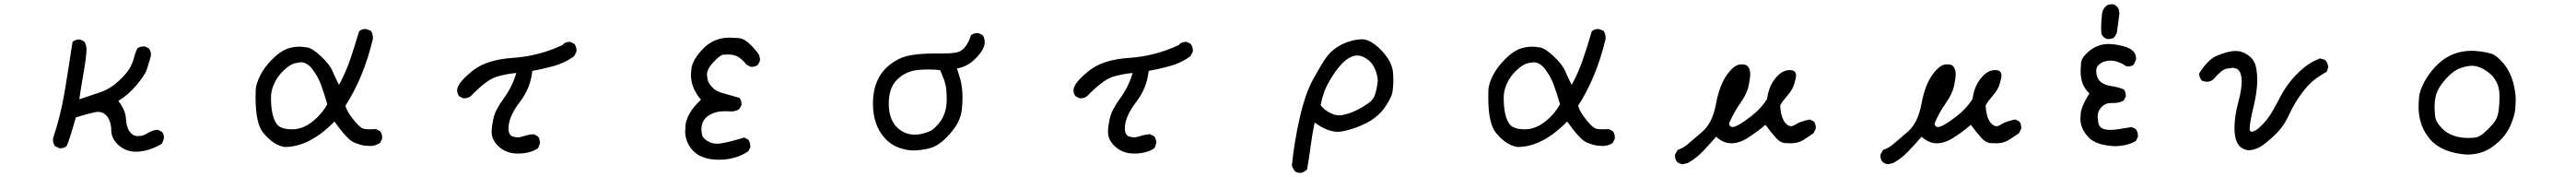

<svg xmlns="http://www.w3.org/2000/svg" viewBox="-20 -711 12540 861"><path d="M640 27Q594 27 558 -4Q522 -35 521.5 -78.5Q521 -122 498 -149Q481 -167 456 -167Q439 -167 349 -140Q320 -35 304 0Q292 10 275 10H269L248 0Q238 -14 238 -31V-37Q276 -151 295.5 -269.5Q315 -388 333 -507Q347 -519 365 -519H370L390 -509Q401 -492 401 -471Q401 -435 384 -341Q374 -284 366 -228Q417 -245 466 -261.5Q515 -278 555 -314.5Q595 -351 610.5 -378Q626 -405 632 -429.5Q638 -454 649 -476Q661 -485 678 -485H685L704 -476Q715 -462 715 -445Q715 -436 695 -374Q685 -345 645 -297.5Q605 -250 556 -220Q591 -175 593 -134Q595 -93 611 -71Q627 -49 650 -49Q652 -49 665.5 -50Q679 -51 700.5 -64.5Q722 -78 747 -80L768 -70Q778 -59 778 -42Q778 -33 768 -12Q703 27 640 27Z M1366 4Q1312 -4 1262 -64Q1224 -110 1224 -236Q1224 -243 1224.5 -271.5Q1225 -300 1245.5 -342Q1266 -384 1307.5 -425Q1349 -466 1388 -477Q1414 -484 1439 -484Q1452 -484 1476.5 -480Q1501 -476 1543 -436.5Q1585 -397 1598.5 -365Q1612 -333 1630 -298Q1663 -358 1685.5 -424.5Q1708 -491 1728 -559Q1741 -570 1759 -570Q1764 -570 1785 -561Q1795 -547 1795 -528V-522Q1751 -336 1661 -196Q1671 -165 1699.5 -130Q1728 -95 1742 -88Q1751 -82 1784 -82L1811 -83L1830 -73Q1840 -60 1840 -42V-36L1830 -16Q1809 -1 1781 -1Q1776 -1 1756.5 -2.5Q1737 -4 1703.5 -18Q1670 -32 1608 -120Q1487 4 1366 4ZM1403 -82Q1465 -82 1523 -139Q1554 -169 1573 -204Q1558 -257 1542 -300Q1526 -343 1497 -379Q1473 -408 1444 -408Q1438 -408 1416 -403.5Q1394 -399 1362.5 -370Q1331 -341 1314 -303Q1299 -270 1299 -237Q1299 -146 1327 -108Q1345 -82 1403 -82Z M2500 36Q2444 36 2407 1Q2373 -30 2373 -69Q2373 -93 2381.5 -134Q2390 -175 2432 -232.5Q2474 -290 2493 -356Q2438 -351 2392.5 -336Q2347 -321 2271 -243Q2258 -233 2240 -233H2234L2215 -243Q2205 -255 2205 -272Q2205 -307 2282 -368Q2349 -421 2476.5 -429.5Q2604 -438 2720 -493L2722 -497Q2733 -507 2751 -507H2757L2776 -497Q2786 -483 2786 -466V-460L2774 -437Q2729 -405 2677.5 -390.5Q2626 -376 2571 -366Q2562 -282 2511 -216Q2455 -143 2455 -87Q2455 -54 2476 -47Q2488 -43 2500 -43Q2513 -43 2531.5 -49.5Q2550 -56 2579 -58L2599 -47Q2608 -33 2608 -16Q2608 -11 2599 10Q2560 36 2500 36Z M3480 66Q3389 66 3348 16Q3315 -23 3315 -73Q3315 -83 3317 -104.5Q3319 -126 3336 -158Q3353 -190 3392 -226Q3343 -283 3343 -346L3345 -374Q3349 -417 3398 -470Q3452 -528 3531 -528Q3542 -528 3577.5 -525.5Q3613 -523 3663 -460Q3679 -444 3679 -420V-415L3669 -396Q3657 -386 3640 -386H3634L3614 -396Q3589 -427 3566 -438Q3547 -446 3524 -446Q3519 -446 3502 -445Q3485 -444 3451 -407Q3421 -375 3421 -347Q3421 -343 3424 -325.5Q3427 -308 3445.5 -287.5Q3464 -267 3498 -258Q3532 -249 3579 -235Q3589 -224 3589 -206V-200L3579 -181Q3562 -169 3540 -169L3510 -170Q3466 -170 3439 -155Q3394 -131 3394 -83Q3394 -74 3397.5 -55Q3401 -36 3431 -21Q3448 -12 3471 -12Q3503 -12 3603 -42L3622 -32Q3632 -18 3632 0V6L3622 25Q3561 66 3480 66Z M4419 21Q4332 14 4285 -41Q4229 -104 4229 -207Q4229 -368 4366 -429Q4417 -451 4539 -451H4573Q4614 -451 4638.5 -456.5Q4663 -462 4680.5 -486.5Q4698 -511 4706 -540Q4720 -550 4737 -550H4743L4763 -540Q4773 -525 4773 -505Q4773 -470 4725 -423Q4687 -386 4638 -378Q4647 -351 4654 -326Q4664 -290 4665 -239Q4665 -216 4662 -182.5Q4659 -149 4643.5 -117Q4628 -85 4588 -43.5Q4548 -2 4507 9.5Q4466 21 4419 21ZM4432 -56Q4472 -56 4515 -77Q4554 -108 4571 -144Q4588 -180 4588 -225Q4588 -245 4586.5 -269.5Q4585 -294 4576 -319.5Q4567 -345 4556 -370Q4526 -373 4498 -373Q4481 -373 4450 -371Q4388 -365 4345 -322Q4306 -283 4306 -207Q4306 -127 4350 -88Q4385 -56 4432 -56Z M5500 36Q5444 36 5407 1Q5373 -30 5373 -69Q5373 -93 5381.5 -134Q5390 -175 5432 -232.5Q5474 -290 5493 -356Q5438 -351 5392.5 -336Q5347 -321 5271 -243Q5258 -233 5240 -233H5234L5215 -243Q5205 -255 5205 -272Q5205 -307 5282 -368Q5349 -421 5476.5 -429.5Q5604 -438 5720 -493L5722 -497Q5733 -507 5751 -507H5757L5776 -497Q5786 -483 5786 -466V-460L5774 -437Q5729 -405 5677.5 -390.5Q5626 -376 5571 -366Q5562 -282 5511 -216Q5455 -143 5455 -87Q5455 -54 5476 -47Q5488 -43 5500 -43Q5513 -43 5531.5 -49.5Q5550 -56 5579 -58L5599 -47Q5608 -33 5608 -16Q5608 -11 5599 10Q5560 36 5500 36Z M6314 130H6310Q6296 130 6285 124Q6272 110 6268 93Q6280 -24 6307 -141Q6334 -258 6372.5 -327.5Q6411 -397 6434 -430Q6473 -484 6543 -508Q6581 -520 6610 -520Q6639 -520 6674.5 -492.5Q6710 -465 6734.5 -428Q6759 -391 6761 -349L6762 -322Q6762 -295 6758 -266Q6754 -237 6721 -189.5Q6688 -142 6630.5 -112.5Q6573 -83 6513 -72Q6503 -70 6492 -70Q6440 -70 6379 -115Q6367 -60 6359.5 -1Q6352 58 6342 113Q6330 125 6314 130ZM6500 -150Q6515 -150 6541 -158Q6567 -166 6592.5 -179.5Q6618 -193 6642 -210Q6666 -227 6674 -254Q6682 -281 6685 -309L6686 -319Q6686 -342 6672.5 -375Q6659 -408 6629 -427Q6607 -441 6587 -441Q6530 -441 6468 -345Q6435 -293 6424.5 -262Q6414 -231 6408 -200Q6425 -175 6460 -159Q6479 -150 6500 -150Z M7366 4Q7312 -4 7262 -64Q7224 -110 7224 -236Q7224 -243 7224.5 -271.5Q7225 -300 7245.5 -342Q7266 -384 7307.5 -425Q7349 -466 7388 -477Q7414 -484 7439 -484Q7452 -484 7476.5 -480Q7501 -476 7543 -436.5Q7585 -397 7598.5 -365Q7612 -333 7630 -298Q7663 -358 7685.5 -424.5Q7708 -491 7728 -559Q7741 -570 7759 -570Q7764 -570 7785 -561Q7795 -547 7795 -528V-522Q7751 -336 7661 -196Q7671 -165 7699.5 -130Q7728 -95 7742 -88Q7751 -82 7784 -82L7811 -83L7830 -73Q7840 -60 7840 -42V-36L7830 -16Q7809 -1 7781 -1Q7776 -1 7756.5 -2.5Q7737 -4 7703.5 -18Q7670 -32 7608 -120Q7487 4 7366 4ZM7403 -82Q7465 -82 7523 -139Q7554 -169 7573 -204Q7558 -257 7542 -300Q7526 -343 7497 -379Q7473 -408 7444 -408Q7438 -408 7416 -403.5Q7394 -399 7362.5 -370Q7331 -341 7314 -303Q7299 -270 7299 -237Q7299 -146 7327 -108Q7345 -82 7403 -82Z M8170 88Q8133 83 8133 47V41L8146 18Q8172 10 8193.5 -8.5Q8215 -27 8265 -69.5Q8315 -112 8332 -204Q8349 -296 8385.5 -347Q8422 -398 8454 -398L8470 -397Q8486 -396 8495 -375Q8499 -365 8499 -350Q8499 -331 8491 -293Q8483 -255 8450 -208Q8417 -161 8396 -110Q8399 -93 8412 -93Q8436 -93 8504 -146Q8550 -181 8581 -229Q8590 -302 8636 -346Q8661 -370 8692 -370Q8722 -370 8722 -343Q8722 -334 8714 -305Q8706 -276 8681.5 -248Q8657 -220 8645 -199Q8647 -142 8669 -114Q8683 -97 8698 -97Q8707 -97 8725 -108.5Q8743 -120 8789 -130L8809 -120Q8818 -108 8818 -91V-85L8807 -63Q8780 -44 8755.5 -29Q8731 -14 8696 -14Q8692 -14 8669 -15Q8646 -16 8623 -41.5Q8600 -67 8573 -104Q8532 -69 8489 -41.5Q8446 -14 8407 -14Q8368 -14 8333 -46Q8302 -10 8268 25.5Q8234 61 8195 82Z M9170 88Q9133 83 9133 47V41L9146 18Q9172 10 9193.5 -8.5Q9215 -27 9265 -69.5Q9315 -112 9332 -204Q9349 -296 9385.5 -347Q9422 -398 9454 -398L9470 -397Q9486 -396 9495 -375Q9499 -365 9499 -350Q9499 -331 9491 -293Q9483 -255 9450 -208Q9417 -161 9396 -110Q9399 -93 9412 -93Q9436 -93 9504 -146Q9550 -181 9581 -229Q9590 -302 9636 -346Q9661 -370 9692 -370Q9722 -370 9722 -343Q9722 -334 9714 -305Q9706 -276 9681.5 -248Q9657 -220 9645 -199Q9647 -142 9669 -114Q9683 -97 9698 -97Q9707 -97 9725 -108.5Q9743 -120 9789 -130L9809 -120Q9818 -108 9818 -91V-85L9807 -63Q9780 -44 9755.5 -29Q9731 -14 9696 -14Q9692 -14 9669 -15Q9646 -16 9623 -41.5Q9600 -67 9573 -104Q9532 -69 9489 -41.5Q9446 -14 9407 -14Q9368 -14 9333 -46Q9302 -10 9268 25.5Q9234 61 9195 82Z M10270 0Q10180 -5 10145 -44Q10106 -85 10106 -133Q10106 -140 10107.5 -158.5Q10109 -177 10121 -204Q10133 -231 10150 -257Q10107 -294 10107 -366Q10107 -378 10109 -403.5Q10111 -429 10139 -454Q10185 -497 10242 -497Q10275 -497 10316 -486Q10377 -470 10377 -427Q10377 -419 10366 -397Q10355 -388 10338 -388H10331Q10289 -416 10254 -416Q10214 -416 10193 -393Q10183 -382 10183 -367Q10183 -302 10258 -292Q10289 -288 10317 -276Q10327 -265 10327 -247V-241L10317 -222Q10296 -210 10270 -210H10257Q10228 -210 10209 -190.5Q10190 -171 10190 -144Q10190 -138 10193 -116Q10197 -79 10253 -79Q10278 -79 10356 -93L10376 -83Q10386 -69 10386 -51V-45L10376 -25Q10332 0 10270 0ZM10242 -521Q10223 -521 10209 -544Q10207 -557 10207 -576Q10207 -603 10211 -640Q10214 -673 10241 -688L10263 -691Q10281 -687 10292 -668L10296 -646L10284 -554Q10278 -538 10268 -527Q10255 -521 10242 -521Z M10928 20Q10856 16 10856 -88Q10856 -145 10875 -216Q10891 -274 10891 -315Q10891 -381 10847 -381Q10843 -381 10818.5 -377Q10794 -373 10755 -327Q10741 -313 10720 -313L10698 -318Q10685 -332 10684 -354Q10726 -420 10768 -439Q10824 -463 10863 -463Q10892 -463 10919.5 -444.5Q10947 -426 10956.5 -399.5Q10966 -373 10967 -322Q10967 -271 10951 -201Q10930 -116 10930 -87Q10930 -70 10940 -70Q10943 -70 10956 -75.5Q10969 -81 10995 -108Q11021 -135 11041.5 -171Q11062 -207 11081.5 -244.5Q11101 -282 11129 -316.5Q11157 -351 11193 -381Q11229 -411 11273 -427L11296 -420Q11312 -406 11312 -383L11305 -362Q11271 -343 11242 -320.5Q11213 -298 11179.5 -252Q11146 -206 11120 -149.5Q11094 -93 11051 -53Q11008 -13 10983.5 2Q10959 17 10928 20Z M11987 41Q11865 32 11808.5 -33Q11752 -98 11752 -193Q11752 -203 11754 -235Q11756 -267 11780 -312.5Q11804 -358 11845 -398Q11914 -464 12011 -464Q12023 -464 12051 -461Q12079 -458 12105.5 -450Q12132 -442 12165 -403Q12198 -364 12213 -308Q12225 -263 12225 -222Q12225 -211 12222.5 -180Q12220 -149 12200 -102.5Q12180 -56 12141.5 -21Q12103 14 12066.5 27.5Q12030 41 11987 41ZM11993 -40Q11999 -40 12020.5 -41Q12042 -42 12063 -58Q12117 -104 12131.5 -135Q12146 -166 12146 -246Q12146 -320 12088 -362Q12048 -391 12012 -391Q11985 -391 11951.5 -378Q11918 -365 11881.5 -323.5Q11845 -282 11836 -245Q11830 -219 11830 -190Q11830 -177 11832.5 -147.5Q11835 -118 11866 -87Q11912 -40 11993 -40Z"/></svg>

Font: Xiaolai Mono SC
Style: Regular
Weight: 400
Monospace: yes
Designer: LXGW / Nozomi Seto
Version: Version 3.113;September 30, 2024